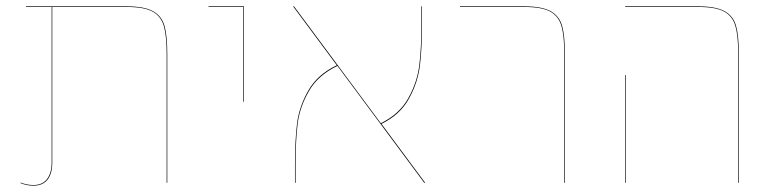

<svg xmlns="http://www.w3.org/2000/svg" viewBox="-20 -577 2452 606"><path d="M508 -406V0H506V-406Q506 -464 497 -495Q488 -526 461.5 -540.5Q435 -555 380 -555H145V-64Q145 -29 130 -10Q115 9 86 9Q64 9 45 1V-1Q64 7 86 7Q114 7 128.5 -12Q143 -31 143 -64V-555H62V-557H380Q435 -557 462.5 -542Q490 -527 499 -496Q508 -465 508 -406Z M748 -555H638V-557H750V-256H748Z M1319 0 1045 -369Q984 -340 955 -289.5Q926 -239 919.5 -186.5Q913 -134 913 -60V0H911V-60Q911 -134 917.5 -187Q924 -240 953 -291Q982 -342 1043 -371L905 -557H908L1182 -188Q1241 -217 1269 -267.5Q1297 -318 1303.5 -372Q1310 -426 1310 -499V-557H1312V-499Q1312 -425 1305.5 -371Q1299 -317 1271 -266Q1243 -215 1184 -186L1322 0Z M1761 -406Q1761 -464 1752 -495Q1743 -526 1716.5 -540.5Q1690 -555 1635 -555H1432V-557H1635Q1690 -557 1717.5 -542Q1745 -527 1754 -496Q1763 -465 1763 -406V0H1761Z M2310 -406Q2310 -464 2301 -495Q2292 -526 2265.5 -540.5Q2239 -555 2184 -555H1953V-557H2184Q2239 -557 2266.5 -542Q2294 -527 2303 -496Q2312 -465 2312 -406V0H2310ZM1953 -340H1955V0H1953Z"/></svg>

Font: FiraGO Two
Style: Regular
Weight: 100
Designer: bBox Type
Foundry: bBox Type GmbH
Version: Version 1.001